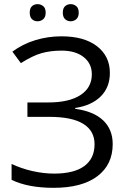

<svg xmlns="http://www.w3.org/2000/svg" viewBox="-20 -900 621 930"><path d="M512.2 -546.9Q512.2 -476.6 467.5 -432.6Q422.9 -388.7 344.2 -377V-373Q433.6 -360.8 479.7 -316.9Q525.9 -272.9 525.9 -202.1Q525.9 -102.1 451.2 -46.1Q376.5 9.8 240.2 9.8Q115.7 9.8 36.1 -28.8V-106Q83 -83.5 137.5 -71.3Q191.9 -59.1 242.2 -59.1Q338.9 -59.1 388.4 -95.7Q438 -132.3 438 -201.2Q438 -266.6 383.1 -300.3Q328.1 -334 219.2 -334H112.8V-403.8H214.8Q314.9 -403.8 369.9 -439.7Q424.8 -475.6 424.8 -540Q424.8 -592.3 385.3 -623.5Q345.7 -654.8 278.8 -654.8Q225.1 -654.8 181.6 -642.6Q138.2 -630.4 81.1 -594.2L40 -649.9Q89.4 -686.5 150.6 -705.3Q211.9 -724.1 277.8 -724.1Q387.7 -724.1 450 -676Q512.2 -627.9 512.2 -546.9ZM124 -838.4Q124 -860.4 135 -870.1Q146 -879.9 161.6 -879.9Q177.7 -879.9 189.5 -870.1Q201.2 -860.4 201.2 -838.4Q201.2 -817.4 189.5 -807.1Q177.7 -796.9 161.6 -796.9Q146 -796.9 135 -807.1Q124 -817.4 124 -838.4ZM284.2 -838.4Q284.2 -860.4 295.4 -870.1Q306.6 -879.9 322.3 -879.9Q337.9 -879.9 349.6 -870.1Q361.3 -860.4 361.3 -838.4Q361.3 -817.4 349.6 -807.1Q337.9 -796.9 322.3 -796.9Q306.6 -796.9 295.4 -807.1Q284.2 -817.4 284.2 -838.4Z"/></svg>

Font: XL-Viking
Style: Regular
Weight: 400
Foundry: Ascender Corporation
Version: Version 1.10 March 23, 2015